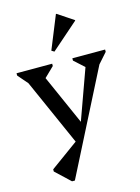

<svg xmlns="http://www.w3.org/2000/svg" viewBox="-148 -856 866 1188"><g transform="rotate(-15 285.5 -262.0)"><path d="M264.3 60.9 37.5 -449.3H74.3V-385.3L2 -468.9V-483.6H230.3V-468.9L160.6 -401.3H149.8V-448.4L326.2 -51.1L293.3 -47.8L441.8 -459.7V-403.9H431.4L359.5 -468.9V-483.6H569.3V-468.9L497.9 -388.3V-449.3H534.7L178.9 251H160.7L67.3 163.2V149.3L266.4 4.7ZM263.3 -552.3 246.1 -562.7 332.3 -774.9H335.4L436.9 -707.6V-704.5Z"/></g></svg>

Font: Platypi Light
Style: Regular
Weight: 300
Designer: David Sargent
Foundry: Bolt Cutter Type
Version: Version 1.200